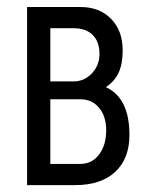

<svg xmlns="http://www.w3.org/2000/svg" viewBox="-20 -537 453 557"><path d="M58.6 -516.6H213.9Q268.6 -516.6 302.2 -482.4Q335.9 -448.2 335.9 -390.6Q335.9 -351.6 324.2 -326.2Q312.5 -300.8 287.1 -284.2Q355.5 -252.9 355.5 -145.5Q355.5 -77.1 314.5 -38.6Q273.4 0 198.2 0H58.6ZM212.9 -249H126V-61.5H212.9Q247.1 -61.5 267.6 -88.9Q288.1 -116.2 288.1 -159.2Q288.1 -199.2 267.6 -224.1Q247.1 -249 212.9 -249ZM193.4 -455.1H126V-300.8H193.4Q224.6 -300.8 246.6 -324.2Q268.6 -347.7 268.6 -379.9Q268.6 -416 249 -435.5Q229.5 -455.1 193.4 -455.1Z"/></svg>

Font: Dinish Condensed
Style: Regular
Weight: 400
Width: 3
Designer: Bert Driehuis
Foundry: Playbeing
Version: Version 3.006; git-39231f3c-release